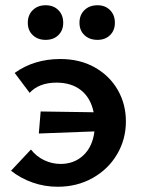

<svg xmlns="http://www.w3.org/2000/svg" viewBox="-20 -705 547 732"><path d="M86 -618Q86 -648 105 -666.5Q124 -685 154 -685Q184 -685 202.5 -666.5Q221 -648 221 -618Q221 -589 202.5 -571Q184 -553 154 -553Q124 -553 105 -571Q86 -589 86 -618ZM283 -618Q283 -648 302 -666.5Q321 -685 352 -685Q381 -685 399.5 -666.5Q418 -648 418 -618Q418 -589 399.5 -571Q381 -553 352 -553Q321 -553 302 -571Q283 -589 283 -618ZM460 -242Q460 -174 426.5 -117Q393 -60 333.5 -26.5Q274 7 200 7Q150 7 104.5 -9Q59 -25 22 -54L98 -135Q118 -109 148 -94.5Q178 -80 211 -80Q263 -80 298 -113Q333 -146 340 -204L128 -196L135 -280L337 -277Q326 -331 289.5 -360.5Q253 -390 195 -390Q162 -390 136 -380Q110 -370 93 -351L36 -427Q110 -480 210 -480Q285 -480 341.5 -448Q398 -416 429 -362Q460 -308 460 -242Z"/></svg>

Font: Ysabeau SC
Style: Bold
Weight: 700
Designer: Christian Thalmann (Catharsis Fonts)
Version: Version 0.003